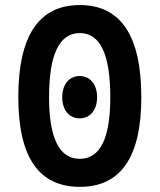

<svg xmlns="http://www.w3.org/2000/svg" viewBox="-20 -723 626 753"><path d="M293 9.8C453.6 9.8 534.2 -106.4 534.2 -341.8C534.2 -583 453.6 -703.1 293 -703.1C132.3 -703.1 51.8 -583 51.8 -341.8C51.8 -106.4 132.3 9.8 293 9.8ZM293 -100.1C212.9 -100.1 172.4 -180.7 172.4 -341.8C172.4 -509.8 212.9 -593.3 293 -593.3C373 -593.3 412.6 -509.8 412.6 -341.8C412.6 -180.7 373 -100.1 293 -100.1ZM292.5 -258.8C333.5 -258.8 360.8 -291.5 360.8 -341.8C360.8 -392.1 333.5 -424.8 292.5 -424.8C251.5 -424.8 224.1 -392.1 224.1 -341.8C224.1 -291.5 251.5 -258.8 292.5 -258.8Z"/></svg>

Font: Cascadia Code PL SemiBold
Style: Regular
Weight: 600
Monospace: yes
Designer: Aaron Bell
Foundry: Saja Typeworks
Version: Version 2404.023